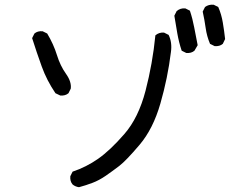

<svg xmlns="http://www.w3.org/2000/svg" viewBox="-20 -778 1040 820"><path d="M317.4 21.5Q301.8 19.5 290 9.8Q278.3 -3.9 280.3 -25.4L290 -44.9Q348.6 -64.5 399.4 -100.1Q450.2 -135.7 510.7 -205.1Q571.3 -274.4 601.6 -390.6Q631.8 -506.8 643.6 -627Q659.2 -640.6 680.7 -638.7L700.2 -628.9Q715.8 -596.7 710 -555.7Q696.3 -444.3 665 -335.9Q633.8 -227.5 576.2 -159.7Q518.6 -91.8 489.3 -69.3Q460 -46.9 431.6 -27.3Q403.3 -7.8 375 2.9Q346.7 13.7 317.4 21.5ZM237.3 -370.1 216.8 -379.9Q179.7 -434.6 158.2 -494.1Q136.7 -553.7 117.2 -615.2L127 -634.8Q140.6 -646.5 162.1 -644.5L181.6 -634.8Q209 -588.9 223.1 -543Q237.3 -497.1 261.7 -462.9Q286.1 -428.7 282.2 -399.4L272.5 -379.9Q258.8 -368.2 237.3 -370.1ZM775.4 -551.8 755.9 -561.5Q744.1 -596.7 737.3 -635.3Q730.5 -673.8 724.6 -710.9L734.4 -730.5Q750 -744.1 771.5 -742.2L791 -732.4Q802.7 -697.3 809.6 -660.2Q816.4 -623 824.2 -585L810.5 -561.5Q796.9 -549.8 775.4 -551.8ZM896.5 -581.1 877 -590.8Q863.3 -623 858.4 -658.2Q853.5 -693.4 845.7 -728.5L855.5 -748Q871.1 -759.8 892.6 -757.8L912.1 -748Q925.8 -716.8 931.6 -681.6Q937.5 -646.5 941.4 -611.3L931.6 -590.8Q918 -579.1 896.5 -581.1Z"/></svg>

Font: JasonHandwriting2
Style: Regular
Weight: 400
Version: Version 1.05.10